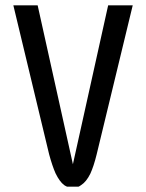

<svg xmlns="http://www.w3.org/2000/svg" viewBox="-20 -699 546 719"><path d="M477 -679 342 -121Q331 -76 318 -48Q303 -18 284 -6Q283 -5 281 -4Q277 -1 274 0H231Q226 -2 220 -6Q203 -19 188 -50Q176 -77 164 -121L30 -679H121L253 -84L385 -679Z"/></svg>

Font: Almarai
Style: Regular
Weight: 400
Designer: Boutros International 2019
Foundry: Created by Boutros International 2019
Version: Version 1.10